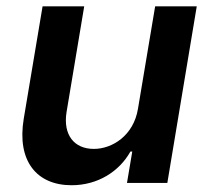

<svg xmlns="http://www.w3.org/2000/svg" viewBox="-20 -565 648 593"><path d="M406.2 -229.4C392.8 -146.3 326.7 -105.1 269.9 -105.1C208.5 -105.1 174.7 -148.8 185.4 -218L240.1 -545.5H111.5L53.3 -198.2C31.6 -67.1 93.8 7.1 201 7.1C282.7 7.1 348.7 -35.9 382.8 -96.9H388.5L372.2 0H496.8L587.7 -545.5H459.2Z"/></svg>

Font: TID UI Semi Bold
Style: Italic
Weight: 600
Italic angle: -9.39999°
Designer: The TID Project Authors
Foundry: Bakken & Bæck
Version: Version 1.001;hotconv 1.0.109;makeotfexe 2.5.65596